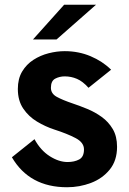

<svg xmlns="http://www.w3.org/2000/svg" viewBox="-20 -776 542 807"><path d="M262 11Q103.5 11 30 -115L125 -191Q150.5 -144 189 -119.5Q227.5 -95 264 -95Q292.5 -95 312.8 -105.8Q333 -116.5 333 -148Q333 -177 298 -195.5Q263 -214 207 -232Q170.5 -244 135.5 -265Q100.5 -286 77.8 -319.5Q55 -353 55 -402Q55 -445 73 -475.2Q91 -505.5 120.5 -524.5Q150 -543.5 184.5 -552.2Q219 -561 252 -561Q310 -561 360.5 -539.8Q411 -518.5 447 -483L352 -407Q328 -434 303.5 -444.5Q279 -455 252 -455Q230.5 -455 212.2 -445.5Q194 -436 194 -407Q194 -382.5 218.5 -369Q243 -355.5 286 -341Q314.5 -331.5 346.8 -318.2Q379 -305 407.5 -284.5Q436 -264 454 -233.5Q472 -203 472 -159Q472 -101 441.2 -63.2Q410.5 -25.5 362.5 -7.2Q314.5 11 262 11ZM118.5 -610 249.5 -756H383.5L217.5 -610Z"/></svg>

Font: Junction
Style: Bold
Weight: 700
Designer: Caroline Hadilaksono
Foundry: Caroline Hadilaksono, Tyler Finck, The League of Moveable Type
Version: Version 2.000; ttfautohint (v1.8.3)